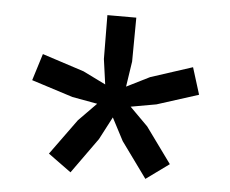

<svg xmlns="http://www.w3.org/2000/svg" viewBox="-40 -776 658 549"><g transform="rotate(5 288.5 -501.5)"><path d="M336 -475 388 -423 462 -321 396 -273 322 -375 288 -440 254 -375 181 -273 115 -321 189 -423 240 -475 168 -488 49 -526 73 -603 193 -564 258 -532 248 -604 247 -730H330L329 -604L318 -531L384 -564L504 -603L528 -526L409 -488Z"/></g></svg>

Font: Elaine Sans Medium
Style: Regular
Weight: 500
Designer: Wei Huang
Foundry: Wei Huang
Version: Version 2.001;PS 002.001;hotconv 1.0.88;makeotf.lib2.5.64775